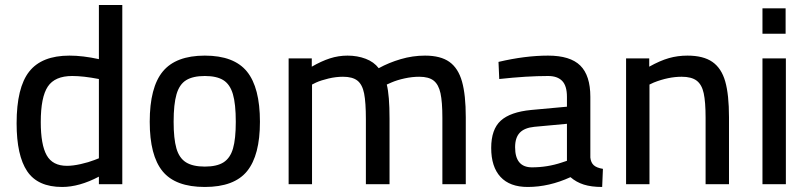

<svg xmlns="http://www.w3.org/2000/svg" viewBox="-20 -732 3211 763"><path d="M46 -242Q46 -384 96 -447.5Q146 -511 256 -511Q309 -511 373 -497V-712H466V0H373V-30Q295 11 227 11Q130 11 88 -51.5Q46 -114 46 -242ZM355 -96 373 -103V-418Q311 -430 267 -430Q198 -430 170 -388Q142 -346 142 -247Q142 -157 165.5 -115Q189 -73 246 -73Q270 -73 301 -80Q332 -87 355 -96Z M575 -248Q575 -385 627 -448Q679 -511 794 -511Q910 -511 961.5 -447.5Q1013 -384 1013 -248Q1013 -115 962 -52Q911 11 794 11Q677 11 626 -51.5Q575 -114 575 -248ZM917 -248Q917 -319 905.5 -358Q894 -397 867.5 -413.5Q841 -430 794 -430Q747 -430 720 -413.5Q693 -397 681.5 -357.5Q670 -318 670 -248Q670 -181 681 -142.5Q692 -104 719 -87Q746 -70 794 -70Q842 -70 868.5 -87Q895 -104 906 -142Q917 -180 917 -248Z M1127 -500H1219V-467Q1257 -489 1291 -500Q1325 -511 1361 -511Q1400 -511 1433 -498.5Q1466 -486 1485 -461Q1525 -483 1572.5 -497Q1620 -511 1669 -511Q1731 -511 1766 -486Q1801 -461 1816 -408Q1831 -355 1831 -266V0H1738V-264Q1738 -327 1730.5 -361.5Q1723 -396 1703.5 -411.5Q1684 -427 1646 -427Q1618 -427 1588 -420.5Q1558 -414 1535 -404L1517 -396Q1528 -353 1528 -260V0H1434V-258Q1434 -325 1427 -360.5Q1420 -396 1400.5 -411.5Q1381 -427 1343 -427Q1315 -427 1285.5 -420Q1256 -413 1236 -404L1220 -396V0H1127Z M1932 -144Q1932 -218 1970 -252.5Q2008 -287 2091 -295L2233 -308V-347Q2233 -391 2214 -410.5Q2195 -430 2158 -430Q2074 -430 1964 -418L1961 -486Q2067 -511 2158 -511Q2246 -511 2286 -471.5Q2326 -432 2326 -347V-106Q2328 -86 2339.5 -75.5Q2351 -65 2376 -61L2373 11Q2330 11 2300 1.5Q2270 -8 2247 -28Q2162 11 2077 11Q2006 11 1969 -29Q1932 -69 1932 -144ZM2212 -86 2233 -93V-240L2103 -228Q2064 -224 2045.5 -204.5Q2027 -185 2027 -147Q2027 -67 2094 -67Q2155 -67 2212 -86Z M2468 -500H2560V-467Q2603 -491 2638 -501Q2673 -511 2712 -511Q2775 -511 2811 -486Q2847 -461 2862 -408.5Q2877 -356 2877 -266V0H2784V-264Q2784 -327 2776.5 -361.5Q2769 -396 2748.5 -411.5Q2728 -427 2689 -427Q2636 -427 2578 -404L2561 -396V0H2468Z M3010 0ZM3010 -500H3103V0H3010ZM3010 -699H3102V-598H3010Z"/></svg>

Font: Cairo SemiBold
Style: Regular
Weight: 600
Designer: Mohamed Gaber, the designers of Titillium
Foundry: Kief Type Foundry
Version: Version 2.009; ttfautohint (v1.5.33-1714) -l 8 -r 50 -G 200 